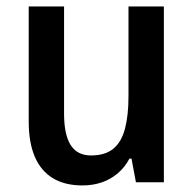

<svg xmlns="http://www.w3.org/2000/svg" viewBox="-20 -561 596 591"><path d="M484.4 -541V0H398.4L384.8 -72.8H378.4Q364.3 -45.9 342.3 -27.3Q320.3 -8.8 293 0.5Q265.6 9.8 233.9 9.8Q179.7 9.8 142.8 -12.5Q106 -34.7 87.2 -78.4Q68.4 -122.1 68.4 -187V-541H177.2V-211.4Q177.2 -146.5 197.5 -114.5Q217.8 -82.5 260.3 -82.5Q303.7 -82.5 328.9 -103.3Q354 -124 364.7 -164.8Q375.5 -205.6 375.5 -265.1V-541Z"/></svg>

Font: Open Sans SemiCondensed SemiBold
Style: Regular
Weight: 600
Width: 4
Designer: Monotype Design Team
Foundry: Monotype Imaging Inc.
Version: Version 3.000